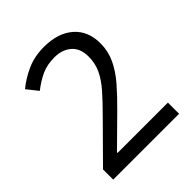

<svg xmlns="http://www.w3.org/2000/svg" viewBox="-200 -848 973 973"><g transform="rotate(-45 286.0 -362.0)"><path d="M520 0H48V-73L235 -262Q289 -316 326 -358Q363 -400 382 -440.5Q401 -481 401 -529Q401 -588 366 -618.5Q331 -649 275 -649Q223 -649 183.5 -631Q144 -613 103 -581L56 -640Q98 -675 152.5 -699.5Q207 -724 275 -724Q375 -724 433 -673.5Q491 -623 491 -534Q491 -478 468 -429Q445 -380 404 -332.5Q363 -285 308 -231L159 -84V-80H520Z"/></g></svg>

Font: Noto Sans Ugaritic
Style: Regular
Weight: 400
Designer: Monotype Design Team
Foundry: Monotype Imaging Inc.
Version: Version 2.001; ttfautohint (v1.8.4.7-5d5b)